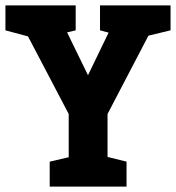

<svg xmlns="http://www.w3.org/2000/svg" viewBox="-40 -687 648 707"><path d="M284 -410 408.3 -667H564.7L356 -267.3H213L3.3 -667H158.7ZM213 -330H356V0H213ZM-20 -667H60L79.3 -548.7L-20 -575.3ZM328.3 -667H408.3L427.7 -548.7L328.3 -575.3ZM125.3 -548 158.7 -667H238.7V-575.3ZM474.7 -548 508 -667H588V-575.3ZM143 0V-91.7L243 -115L223 0ZM346 0 319.3 -118.3 426 -91.7V0Z"/></svg>

Font: Epunda Slab Light
Style: Regular
Weight: 300
Designer: Simon Atzbach
Foundry: typofactur
Version: Version 1.102